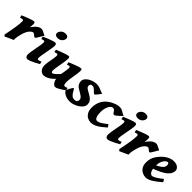

<svg xmlns="http://www.w3.org/2000/svg" viewBox="198 -1627 2664 2664"><g transform="rotate(45 1530.0 -295.5)"><path d="M433.6 -381.8Q428.2 -374.5 417.7 -356.2Q407.2 -337.9 395.3 -317.1Q383.3 -296.4 373.3 -281.7Q363.3 -267.1 358.9 -267.1Q347.7 -267.1 336.2 -276.1Q324.7 -285.2 314.2 -294.2Q303.7 -303.2 294.9 -303.2Q271.5 -303.2 242.4 -270Q213.4 -236.8 194.3 -171.9Q184.6 -138.2 178.5 -106Q172.4 -73.7 173.8 -38.1Q166 -34.7 148.2 -26.6Q130.4 -18.6 109.9 -9.3Q89.4 0 72.8 7.6Q56.2 15.1 50.3 18.1L30.3 -1Q50.3 -96.7 63 -177Q75.7 -257.3 75.7 -297.9Q75.7 -318.4 70.1 -323.2Q64.5 -328.1 57.1 -328.1Q50.8 -328.1 36.9 -324Q22.9 -319.8 16.1 -317.4L7.3 -356Q26.4 -364.3 53.2 -375.2Q80.1 -386.2 107.9 -396.5Q135.7 -406.7 158 -413.6Q180.2 -420.4 189.5 -420.4Q202.1 -420.4 207.3 -411.6Q212.4 -402.8 212.4 -379.4Q212.4 -370.1 210.9 -354Q209.5 -337.9 206.5 -320.8Q250 -380.9 281.2 -400.6Q312.5 -420.4 341.3 -420.4Q352.1 -420.4 368.7 -413.1Q385.3 -405.8 402.8 -396.5Q420.4 -387.2 433.6 -381.8Z M677.7 -566.9Q677.7 -550.3 667.2 -531.2Q656.7 -512.2 636 -499Q615.2 -485.8 584.5 -485.8Q554.7 -485.8 541.5 -499.3Q528.3 -512.7 528.3 -527.8Q528.3 -543.9 539.1 -563Q549.8 -582 570.8 -595.7Q591.8 -609.4 621.6 -609.4Q651.4 -609.4 664.6 -595.7Q677.7 -582 677.7 -566.9ZM668 -59.1Q640.1 -42.5 606 -24.7Q571.8 -6.8 541 5.6Q510.3 18.1 491.2 18.1Q476.1 18.1 464.4 4.2Q452.6 -9.8 452.6 -33.7Q452.6 -53.7 458.5 -90.8Q464.4 -127.9 472.4 -169.4Q480.5 -210.9 486.3 -246.1Q492.2 -281.2 492.2 -297.9Q492.2 -318.4 487.1 -323.2Q481.9 -328.1 473.6 -328.1Q468.8 -328.1 459.2 -325.4Q449.7 -322.8 441.9 -320.1Q434.1 -317.4 434.1 -317.4L425.3 -356Q444.3 -364.3 470.7 -375.2Q497.1 -386.2 524.4 -396.5Q551.8 -406.7 573.7 -413.6Q595.7 -420.4 605.5 -420.4Q618.2 -420.4 626 -411.6Q633.8 -402.8 633.8 -382.3Q633.8 -362.8 627.7 -325.7Q621.6 -288.6 613.3 -245.8Q605 -203.1 598.9 -166Q592.8 -128.9 592.8 -109.4Q592.8 -82.5 606 -82.5Q620.1 -82.5 630.1 -85.9Q640.1 -89.4 658.7 -97.7Z M1182.1 -57.1Q1158.7 -41 1131.8 -23.7Q1105 -6.3 1080.8 5.9Q1056.6 18.1 1040 18.1Q1022.5 18.1 1004.2 0.2Q985.8 -17.6 975.1 -51.3Q964.4 -85 968.3 -133.3Q970.7 -158.7 976.1 -190.9Q981.4 -223.1 986.3 -252.2Q991.2 -281.2 991.2 -297.9Q991.2 -318.4 986.8 -323.2Q982.4 -328.1 974.6 -328.1Q969.2 -328.1 957.8 -324.5Q946.3 -320.8 938 -317.4L928.2 -356Q947.3 -364.3 974.4 -375.2Q1001.5 -386.2 1029.3 -396.5Q1057.1 -406.7 1079.6 -413.6Q1102.1 -420.4 1111.8 -420.4Q1124.5 -420.4 1128.4 -411.6Q1132.3 -402.8 1132.3 -382.3Q1132.3 -362.8 1127.9 -332.8Q1123.5 -302.7 1117.7 -269.3Q1111.8 -235.8 1107.4 -204.8Q1103 -173.8 1103 -151.9Q1103 -110.8 1109.4 -96.7Q1115.7 -82.5 1126.5 -82.5Q1138.7 -82.5 1147.7 -85.7Q1156.7 -88.9 1172.9 -95.2ZM973.6 -170.9 971.2 -74.2Q938.5 -35.2 893.1 -8.5Q847.7 18.1 810.5 18.1Q790.5 18.1 770.3 5.9Q750 -6.3 736.3 -31Q722.7 -55.7 722.7 -91.8Q722.7 -111.8 726.8 -140.1Q731 -168.5 736.6 -198.5Q742.2 -228.5 746.3 -254.9Q750.5 -281.2 750.5 -297.9Q750.5 -318.4 745.4 -323.2Q740.2 -328.1 731.9 -328.1Q726.6 -328.1 713.9 -324.5Q701.2 -320.8 691.4 -317.4L683.1 -356Q702.1 -364.3 729.7 -375.2Q757.3 -386.2 786.1 -396.5Q814.9 -406.7 837.9 -413.6Q860.8 -420.4 870.1 -420.4Q883.3 -420.4 887.7 -411.6Q892.1 -402.8 892.1 -382.3Q892.1 -362.8 886.7 -327.6Q881.3 -292.5 874 -252.7Q866.7 -212.9 861.3 -177.7Q856 -142.6 856 -123Q856 -108.4 862.5 -98.9Q869.1 -89.4 873.5 -89.4Q887.7 -89.4 912.8 -109.4Q938 -129.4 973.6 -170.9Z M1569.8 -378.9Q1561 -365.7 1546.1 -345.7Q1531.2 -325.7 1517.6 -310.3Q1503.9 -294.9 1497.1 -294.9Q1489.3 -294.9 1479 -304.9Q1468.8 -314.9 1456.3 -328.1Q1443.8 -341.3 1429.2 -351.3Q1414.6 -361.3 1397.5 -361.3Q1372.1 -361.3 1364.3 -351.1Q1356.4 -340.8 1356.4 -323.7Q1356.4 -299.8 1377 -284.9Q1397.5 -270 1433.1 -251Q1458 -237.8 1480.2 -221.7Q1502.4 -205.6 1516.6 -183.3Q1530.8 -161.1 1530.8 -129.4Q1530.8 -98.1 1510.3 -71.3Q1489.7 -44.4 1457.8 -24.4Q1425.8 -4.4 1390.6 6.8Q1355.5 18.1 1326.2 18.1Q1282.2 18.1 1249 5.1Q1215.8 -7.8 1197.5 -24.9Q1179.2 -42 1179.2 -54.7Q1179.2 -61.5 1186 -77.6Q1192.9 -93.8 1202.6 -111.3Q1212.4 -128.9 1221.7 -141.4Q1231 -153.8 1235.8 -153.8Q1242.7 -153.8 1251.2 -137.5Q1259.8 -121.1 1272.7 -99.9Q1285.6 -78.6 1304.9 -62.3Q1324.2 -45.9 1351.6 -45.9Q1407.2 -45.9 1407.2 -94.2Q1407.2 -123 1377.9 -144.8Q1348.6 -166.5 1314.9 -184.6Q1267.6 -210 1251.7 -237.1Q1235.8 -264.2 1235.8 -293Q1235.8 -321.3 1253.7 -344.7Q1271.5 -368.2 1299.8 -385Q1328.1 -401.9 1360.4 -411.1Q1392.6 -420.4 1420.9 -420.4Q1454.1 -420.4 1479.2 -411.4Q1504.4 -402.3 1526.1 -392.3Q1547.9 -382.3 1569.8 -378.9Z M1997.1 -371.6Q1984.4 -356.9 1963.4 -336.7Q1942.4 -316.4 1921.9 -301Q1901.4 -285.6 1890.6 -285.6Q1878.9 -285.6 1868.9 -300.8Q1858.9 -315.9 1847.2 -331.1Q1835.4 -346.2 1818.8 -346.2Q1791.5 -346.2 1772 -322.8Q1752.4 -299.3 1741.9 -261.7Q1731.4 -224.1 1731.4 -182.1Q1731.4 -124 1745.6 -92.3Q1759.8 -60.5 1782.2 -60.5Q1811 -60.5 1845.9 -81.8Q1880.9 -103 1928.7 -142.1Q1931.2 -139.2 1937 -130.1Q1942.9 -121.1 1948.7 -112.8Q1954.6 -104.5 1956.1 -102.1Q1885.7 -38.1 1834.7 -10Q1783.7 18.1 1738.3 18.1Q1710 18.1 1678 3.7Q1646 -10.7 1623.5 -46.1Q1601.1 -81.5 1601.1 -144.5Q1601.1 -205.1 1627.9 -263.9Q1654.8 -322.8 1720.7 -367.2Q1745.6 -383.8 1788.3 -402.1Q1831.1 -420.4 1875.5 -420.4Q1901.4 -420.4 1921.1 -410.9Q1940.9 -401.4 1958.7 -389.6Q1976.6 -377.9 1997.1 -371.6Z M2251 -566.9Q2251 -550.3 2240.5 -531.2Q2230 -512.2 2209.2 -499Q2188.5 -485.8 2157.7 -485.8Q2127.9 -485.8 2114.7 -499.3Q2101.6 -512.7 2101.6 -527.8Q2101.6 -543.9 2112.3 -563Q2123 -582 2144 -595.7Q2165 -609.4 2194.8 -609.4Q2224.6 -609.4 2237.8 -595.7Q2251 -582 2251 -566.9ZM2241.2 -59.1Q2213.4 -42.5 2179.2 -24.7Q2145 -6.8 2114.3 5.6Q2083.5 18.1 2064.5 18.1Q2049.3 18.1 2037.6 4.2Q2025.9 -9.8 2025.9 -33.7Q2025.9 -53.7 2031.7 -90.8Q2037.6 -127.9 2045.7 -169.4Q2053.7 -210.9 2059.6 -246.1Q2065.4 -281.2 2065.4 -297.9Q2065.4 -318.4 2060.3 -323.2Q2055.2 -328.1 2046.9 -328.1Q2042 -328.1 2032.5 -325.4Q2022.9 -322.8 2015.1 -320.1Q2007.3 -317.4 2007.3 -317.4L1998.5 -356Q2017.6 -364.3 2043.9 -375.2Q2070.3 -386.2 2097.7 -396.5Q2125 -406.7 2147 -413.6Q2168.9 -420.4 2178.7 -420.4Q2191.4 -420.4 2199.2 -411.6Q2207 -402.8 2207 -382.3Q2207 -362.8 2200.9 -325.7Q2194.8 -288.6 2186.5 -245.8Q2178.2 -203.1 2172.1 -166Q2166 -128.9 2166 -109.4Q2166 -82.5 2179.2 -82.5Q2193.4 -82.5 2203.4 -85.9Q2213.4 -89.4 2231.9 -97.7Z M2683.6 -381.8Q2678.2 -374.5 2667.7 -356.2Q2657.2 -337.9 2645.3 -317.1Q2633.3 -296.4 2623.3 -281.7Q2613.3 -267.1 2608.9 -267.1Q2597.7 -267.1 2586.2 -276.1Q2574.7 -285.2 2564.2 -294.2Q2553.7 -303.2 2544.9 -303.2Q2521.5 -303.2 2492.4 -270Q2463.4 -236.8 2444.3 -171.9Q2434.6 -138.2 2428.5 -106Q2422.4 -73.7 2423.8 -38.1Q2416 -34.7 2398.2 -26.6Q2380.4 -18.6 2359.9 -9.3Q2339.4 0 2322.8 7.6Q2306.2 15.1 2300.3 18.1L2280.3 -1Q2300.3 -96.7 2313 -177Q2325.7 -257.3 2325.7 -297.9Q2325.7 -318.4 2320.1 -323.2Q2314.5 -328.1 2307.1 -328.1Q2300.8 -328.1 2286.9 -324Q2272.9 -319.8 2266.1 -317.4L2257.3 -356Q2276.4 -364.3 2303.2 -375.2Q2330.1 -386.2 2357.9 -396.5Q2385.7 -406.7 2408 -413.6Q2430.2 -420.4 2439.5 -420.4Q2452.1 -420.4 2457.3 -411.6Q2462.4 -402.8 2462.4 -379.4Q2462.4 -370.1 2460.9 -354Q2459.5 -337.9 2456.5 -320.8Q2500 -380.9 2531.2 -400.6Q2562.5 -420.4 2591.3 -420.4Q2602.1 -420.4 2618.7 -413.1Q2635.3 -405.8 2652.8 -396.5Q2670.4 -387.2 2683.6 -381.8Z M3045.4 -341.3Q3045.4 -321.8 3036.1 -296.9Q3026.9 -272 2996.8 -243.4Q2966.8 -214.8 2906.2 -183.8Q2845.7 -152.8 2743.2 -121.1L2740.2 -176.3Q2797.4 -201.2 2831.1 -220Q2864.7 -238.8 2881.3 -254.2Q2897.9 -269.5 2903.3 -284.2Q2908.7 -298.8 2908.7 -315.4Q2908.7 -332 2901.9 -341.8Q2895 -351.6 2883.8 -351.6Q2877 -351.6 2861.6 -342.3Q2846.2 -333 2835.4 -318.8Q2815.9 -290.5 2808.1 -262.7Q2800.3 -234.9 2800.3 -185.5Q2800.3 -127 2817.9 -93.8Q2835.4 -60.5 2861.8 -60.5Q2901.4 -60.5 3010.3 -147.9Q3013.7 -146 3019.3 -137Q3024.9 -127.9 3029.5 -118.9Q3034.2 -109.9 3034.7 -107.4Q2960.9 -43.5 2909.4 -12.7Q2857.9 18.1 2813 18.1Q2785.2 18.1 2752.2 3.2Q2719.2 -11.7 2695.6 -45.4Q2671.9 -79.1 2671.9 -135.7Q2671.9 -206.5 2704.8 -261.2Q2737.8 -315.9 2792.5 -363.3Q2805.7 -375 2828.6 -388.4Q2851.6 -401.9 2878.9 -411.1Q2906.2 -420.4 2932.6 -420.4Q2990.7 -420.4 3018.1 -395.3Q3045.4 -370.1 3045.4 -341.3Z"/></g></svg>

Font: Dai Banna SIL
Style: Bold Italic
Weight: 700
Italic angle: -11°
Designer: Victor Gaultney
Foundry: SIL International
Version: Version 4.000